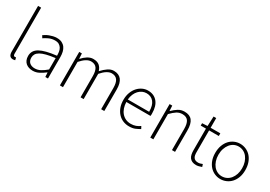

<svg xmlns="http://www.w3.org/2000/svg" viewBox="17 -1545 3357 2383"><g transform="rotate(30 1695.5 -353.5)"><path d="M151 12Q92 12 92 -64V-719H136V-58Q136 -42 142 -34.5Q148 -27 157 -27Q160 -27 163.5 -27Q167 -27 175 -29L183 7Q176 9 169 10.5Q162 12 151 12Z M434 12Q405 12 380 4Q355 -4 336 -20Q317 -36 306 -61Q295 -86 295 -120Q295 -200 369.5 -241.5Q444 -283 605 -301Q605 -328 601 -355.5Q597 -383 584 -404.5Q571 -426 549 -439.5Q527 -453 491 -453Q443 -453 403 -434Q363 -415 338 -397L318 -430Q331 -439 349.5 -450Q368 -461 391 -470Q414 -479 441 -485.5Q468 -492 497 -492Q539 -492 568 -477.5Q597 -463 615 -438Q633 -413 641 -379.5Q649 -346 649 -307V0H611L607 -62H604Q567 -33 524.5 -10.5Q482 12 434 12ZM442 -26Q484 -26 522 -46Q560 -66 605 -104V-267Q531 -258 480 -245Q429 -232 398 -214Q367 -196 353.5 -173Q340 -150 340 -122Q340 -96 348 -78Q356 -60 370 -48.5Q384 -37 402.5 -31.5Q421 -26 442 -26Z M820 0V-480H858L862 -406H865Q897 -443 936.5 -467.5Q976 -492 1016 -492Q1074 -492 1105 -465.5Q1136 -439 1149 -394Q1191 -439 1230.5 -465.5Q1270 -492 1312 -492Q1456 -492 1456 -308V0H1411V-302Q1411 -379 1385 -415.5Q1359 -452 1304 -452Q1239 -452 1160 -362V0H1116V-302Q1116 -379 1090 -415.5Q1064 -452 1008 -452Q943 -452 864 -362V0Z M1814 12Q1768 12 1727.5 -5Q1687 -22 1657 -54.5Q1627 -87 1609.5 -133.5Q1592 -180 1592 -239Q1592 -298 1609.5 -345Q1627 -392 1656.5 -424.5Q1686 -457 1723.5 -474.5Q1761 -492 1801 -492Q1887 -492 1936 -434Q1985 -376 1985 -270Q1985 -261 1985 -252Q1985 -243 1983 -234H1637Q1638 -189 1651 -150.5Q1664 -112 1687.5 -84.5Q1711 -57 1744 -41.5Q1777 -26 1818 -26Q1857 -26 1888.5 -37.5Q1920 -49 1947 -69L1965 -35Q1936 -18 1901.5 -3Q1867 12 1814 12ZM1637 -270H1943Q1943 -363 1905 -408.5Q1867 -454 1802 -454Q1771 -454 1743 -441.5Q1715 -429 1692.5 -405Q1670 -381 1655.5 -347Q1641 -313 1637 -270Z M2115 0V-480H2153L2157 -406H2160Q2197 -443 2236 -467.5Q2275 -492 2325 -492Q2400 -492 2435 -447Q2470 -402 2470 -308V0H2426V-302Q2426 -379 2400.5 -415.5Q2375 -452 2316 -452Q2273 -452 2238 -429.5Q2203 -407 2159 -362V0Z M2778 12Q2743 12 2720 1.5Q2697 -9 2683 -28Q2669 -47 2663.5 -74Q2658 -101 2658 -133V-442H2583V-476L2659 -480L2665 -619H2703V-480H2842V-442H2703V-129Q2703 -106 2706.5 -87.5Q2710 -69 2719 -55.5Q2728 -42 2743.5 -34.5Q2759 -27 2784 -27Q2798 -27 2814.5 -31.5Q2831 -36 2844 -42L2856 -6Q2835 2 2814 7Q2793 12 2778 12Z M3123 12Q3080 12 3041 -5Q3002 -22 2972.5 -54Q2943 -86 2925.5 -132.5Q2908 -179 2908 -239Q2908 -299 2925.5 -346.5Q2943 -394 2972.5 -426Q3002 -458 3041 -475Q3080 -492 3123 -492Q3166 -492 3205.5 -475Q3245 -458 3274.5 -426Q3304 -394 3321.5 -346.5Q3339 -299 3339 -239Q3339 -179 3321.5 -132.5Q3304 -86 3274.5 -54Q3245 -22 3205.5 -5Q3166 12 3123 12ZM3123 -27Q3159 -27 3190.5 -42.5Q3222 -58 3244.5 -86Q3267 -114 3280 -153Q3293 -192 3293 -239Q3293 -287 3280 -326Q3267 -365 3244.5 -393.5Q3222 -422 3190.5 -437.5Q3159 -453 3123 -453Q3087 -453 3056 -437.5Q3025 -422 3002.5 -393.5Q2980 -365 2967 -326Q2954 -287 2954 -239Q2954 -192 2967 -153Q2980 -114 3002.5 -86Q3025 -58 3056 -42.5Q3087 -27 3123 -27Z"/></g></svg>

Font: CV Source Sans Light
Style: Regular
Weight: 300
Designer: Paul D. Hunt
Foundry: Adobe Systems Incorporated
Version: Version 3.001